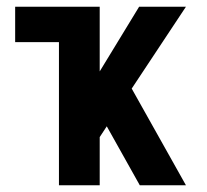

<svg xmlns="http://www.w3.org/2000/svg" viewBox="-20 -550 616 570"><path d="M155 0H276V-143L297 -175L395 0H532L371 -287L532 -530H393L276 -338V-530H25V-425H155Z"/></svg>

Font: Iosevka Sparkle
Style: Bold
Weight: 700
Designer: Belleve Invis
Foundry: Belleve Invis
Version: Version 4.5.0; ttfautohint (v1.8.3)